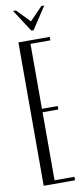

<svg xmlns="http://www.w3.org/2000/svg" viewBox="-96 -888 403 923"><g transform="rotate(-10 106.0 -426.5)"><path d="M192 -700V-683H95V-366H172V-349H95V-17H192V0H39V-700ZM54 -853 116 -789 178 -853H192L121 -745H110L40 -853Z"/></g></svg>

Font: Moniqa Cond Heading
Style: Regular
Weight: 400
Width: 3
Designer: Rajesh Rajput
Foundry: Rajesh Rajput
Version: Version 1.000